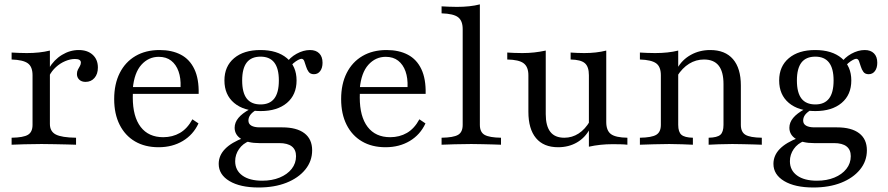

<svg xmlns="http://www.w3.org/2000/svg" viewBox="-20 -652 4002 865"><path d="M32.3 0V-31.5Q85.5 -32.3 106 -44.8Q126.6 -57.3 126.6 -89.5V-312.9Q126.6 -351.6 105.2 -366.9Q83.9 -382.3 32.3 -383.9V-415.3Q47.6 -414.5 64.9 -413.7Q82.3 -412.9 100.8 -412.9Q158.9 -412.9 204.8 -424.2V-93.5Q204.8 -59.7 231.5 -46Q258.1 -32.3 322.6 -31.5V0Q308.1 -0.8 281.9 -1.2Q255.6 -1.6 225.8 -2.4Q196 -3.2 166.9 -3.2Q125.8 -3.2 88.3 -2Q50.8 -0.8 32.3 0ZM365.3 -283.1Q347.6 -283.1 337.1 -293.1Q326.6 -303.2 326.6 -318.5Q326.6 -329.8 331 -338.3Q335.5 -346.8 339.9 -354.4Q344.4 -362.1 344.4 -370.2Q344.4 -386.3 317.7 -386.3Q296.8 -386.3 273.8 -376.6Q250.8 -366.9 231.9 -349.6Q212.9 -332.3 201.6 -309.7L200 -343.5Q223.4 -383.1 259.3 -404.8Q295.2 -426.6 334.7 -426.6Q374.2 -426.6 397.6 -405.2Q421 -383.9 421 -347.6Q421 -318.5 405.6 -300.8Q390.3 -283.1 365.3 -283.1Z M694.4 11.3Q633.1 11.3 588.3 -14.9Q543.5 -41.1 519 -89.9Q494.4 -138.7 494.4 -205.6Q494.4 -273.4 519.4 -323Q544.4 -372.6 590.3 -399.6Q636.3 -426.6 699.2 -426.6Q754.8 -426.6 794.8 -405.6Q834.7 -384.7 855.6 -340.7Q876.6 -296.8 875 -229H546L545.2 -259.7H793.5Q795.2 -300 784.3 -330.6Q773.4 -361.3 751.2 -378.6Q729 -396 695.2 -396Q649.2 -396 616.9 -360.1Q584.7 -324.2 578.2 -252.4L579.8 -250.8Q579 -241.9 578.6 -232.7Q578.2 -223.4 578.2 -212.9Q578.2 -126.6 613.7 -80.2Q649.2 -33.9 715.3 -33.9Q757.3 -33.9 790.7 -53.2Q824.2 -72.6 846.8 -114.5L874.2 -96Q850.8 -45.2 803.6 -16.9Q756.5 11.3 694.4 11.3Z M1145.2 192.7Q1062.1 192.7 1013.7 163.7Q965.3 134.7 965.3 86.3Q965.3 48.4 994 19Q1022.6 -10.5 1079 -31.5L1104 -16.9Q1074.2 -5.6 1056.9 19.4Q1039.5 44.4 1039.5 74.2Q1039.5 115.3 1071.8 138.7Q1104 162.1 1161.3 162.1Q1205.6 162.1 1239.9 148Q1274.2 133.9 1294 108.9Q1313.7 83.9 1313.7 51.6Q1313.7 22.6 1294.8 7.7Q1275.8 -7.3 1237.9 -7.3H1147.6Q1096.8 -7.3 1066.9 -25.8Q1037.1 -44.4 1037.1 -76.6Q1037.1 -100 1054 -120.6Q1071 -141.1 1104.8 -159.7L1132.3 -155.6Q1114.5 -144.4 1106.9 -133.1Q1099.2 -121.8 1099.2 -108.9Q1099.2 -93.5 1112.5 -85.9Q1125.8 -78.2 1150 -78.2H1251.6Q1316.9 -78.2 1351.6 -51.6Q1386.3 -25 1386.3 25Q1386.3 74.2 1355.2 112.1Q1324.2 150 1270.2 171.4Q1216.1 192.7 1145.2 192.7ZM1154 -151.6Q1078.2 -151.6 1034.7 -188.3Q991.1 -225 991.1 -289.5Q991.1 -353.2 1034.7 -389.9Q1078.2 -426.6 1153.2 -426.6Q1229 -426.6 1272.6 -389.9Q1316.1 -353.2 1316.1 -289.5Q1316.1 -225 1272.6 -188.3Q1229 -151.6 1154 -151.6ZM1154 -181.5Q1195.2 -181.5 1215.7 -208.1Q1236.3 -234.7 1236.3 -289.5Q1236.3 -343.5 1215.7 -370.2Q1195.2 -396.8 1154 -396.8Q1112.1 -396.8 1091.5 -370.2Q1071 -343.5 1071 -289.5Q1071 -234.7 1091.5 -208.1Q1112.1 -181.5 1154 -181.5ZM1394.4 -317.7Q1378.2 -317.7 1370.6 -328.2Q1362.9 -338.7 1358.9 -352.4Q1354.8 -366.1 1350.8 -376.6Q1346.8 -387.1 1337.9 -387.1Q1333.1 -387.1 1323 -381.9Q1312.9 -376.6 1302 -367.3Q1291.1 -358.1 1283.1 -345.2L1268.5 -366.1Q1285.5 -392.7 1316.1 -409.7Q1346.8 -426.6 1376.6 -426.6Q1403.2 -426.6 1418.1 -411.7Q1433.1 -396.8 1433.1 -369.4Q1433.1 -346 1422.6 -331.9Q1412.1 -317.7 1394.4 -317.7Z M1716.9 11.3Q1655.6 11.3 1610.9 -14.9Q1566.1 -41.1 1541.5 -89.9Q1516.9 -138.7 1516.9 -205.6Q1516.9 -273.4 1541.9 -323Q1566.9 -372.6 1612.9 -399.6Q1658.9 -426.6 1721.8 -426.6Q1777.4 -426.6 1817.3 -405.6Q1857.3 -384.7 1878.2 -340.7Q1899.2 -296.8 1897.6 -229H1568.5L1567.7 -259.7H1816.1Q1817.7 -300 1806.9 -330.6Q1796 -361.3 1773.8 -378.6Q1751.6 -396 1717.7 -396Q1671.8 -396 1639.5 -360.1Q1607.3 -324.2 1600.8 -252.4L1602.4 -250.8Q1601.6 -241.9 1601.2 -232.7Q1600.8 -223.4 1600.8 -212.9Q1600.8 -126.6 1636.3 -80.2Q1671.8 -33.9 1737.9 -33.9Q1779.8 -33.9 1813.3 -53.2Q1846.8 -72.6 1869.4 -114.5L1896.8 -96Q1873.4 -45.2 1826.2 -16.9Q1779 11.3 1716.9 11.3Z M1969.4 0V-31.5Q2022.6 -32.3 2043.5 -44.4Q2064.5 -56.5 2064.5 -89.5V-521Q2064.5 -558.1 2044 -574.2Q2023.4 -590.3 1969.4 -591.9V-623.4Q1984.7 -622.6 2002.8 -621.8Q2021 -621 2038.7 -621Q2067.7 -621 2094 -623.8Q2120.2 -626.6 2141.9 -632.3V-89.5Q2141.9 -56.5 2163.3 -44.4Q2184.7 -32.3 2237.1 -31.5V0Q2224.2 -0.8 2202.4 -1.2Q2180.6 -1.6 2154.4 -2.4Q2128.2 -3.2 2103.2 -3.2Q2065.3 -3.2 2027 -2Q1988.7 -0.8 1969.4 0Z M2494.4 11.3Q2429 11.3 2394.8 -29.8Q2360.5 -71 2360.5 -148.4V-312.9Q2360.5 -350.8 2339.1 -366.9Q2317.7 -383.1 2265.3 -383.9V-415.3Q2278.2 -414.5 2295.6 -413.7Q2312.9 -412.9 2333.1 -412.9Q2361.3 -412.9 2386.7 -415.7Q2412.1 -418.5 2438.7 -424.2V-137.9Q2438.7 -84.7 2459.3 -58.1Q2479.8 -31.5 2522.6 -31.5Q2557.3 -31.5 2586.7 -50.4Q2616.1 -69.4 2637.9 -106.5L2637.1 -71Q2616.1 -31.5 2579 -10.1Q2541.9 11.3 2494.4 11.3ZM2633.1 8.9V-312.9Q2633.1 -351.6 2614.9 -367.3Q2596.8 -383.1 2550.8 -383.9V-415.3Q2562.9 -414.5 2578.6 -413.7Q2594.4 -412.9 2612.1 -412.9Q2639.5 -412.9 2664.1 -415.7Q2688.7 -418.5 2711.3 -424.2V-102.4Q2711.3 -63.7 2732.3 -48Q2753.2 -32.3 2806.5 -31.5V0Q2792.7 -1.6 2775.4 -2Q2758.1 -2.4 2739.5 -2.4Q2711.3 -2.4 2685.1 0.4Q2658.9 3.2 2633.1 8.9Z M3172.6 0V-31.5Q3211.3 -32.3 3225.4 -44.8Q3239.5 -57.3 3239.5 -89.5V-273.4Q3239.5 -329 3217.7 -356.5Q3196 -383.9 3151.6 -383.9Q3115.3 -383.9 3084.7 -364.9Q3054 -346 3030.6 -308.9L3031.5 -344.4Q3053.2 -383.1 3092.3 -404.8Q3131.5 -426.6 3179.8 -426.6Q3246.8 -426.6 3282.3 -385.5Q3317.7 -344.4 3317.7 -266.9V-89.5Q3317.7 -57.3 3338.3 -44.8Q3358.9 -32.3 3412.1 -31.5V0Q3400 -0.8 3377.8 -1.2Q3355.6 -1.6 3329.8 -2.4Q3304 -3.2 3279 -3.2Q3247.6 -3.2 3217.7 -2Q3187.9 -0.8 3172.6 0ZM2862.9 0V-31.5Q2916.1 -32.3 2936.7 -44.8Q2957.3 -57.3 2957.3 -89.5V-312.9Q2957.3 -351.6 2935.9 -366.9Q2914.5 -382.3 2862.9 -383.9V-415.3Q2877.4 -414.5 2894.8 -413.7Q2912.1 -412.9 2931.5 -412.9Q2960.5 -412.9 2986.7 -415.7Q3012.9 -418.5 3035.5 -424.2V-89.5Q3035.5 -57.3 3050 -44.8Q3064.5 -32.3 3101.6 -31.5V0Q3081.5 -0.8 3053.2 -2Q3025 -3.2 2995.2 -3.2Q2962.1 -3.2 2926.2 -2Q2890.3 -0.8 2862.9 0Z M3644.4 192.7Q3561.3 192.7 3512.9 163.7Q3464.5 134.7 3464.5 86.3Q3464.5 48.4 3493.1 19Q3521.8 -10.5 3578.2 -31.5L3603.2 -16.9Q3573.4 -5.6 3556 19.4Q3538.7 44.4 3538.7 74.2Q3538.7 115.3 3571 138.7Q3603.2 162.1 3660.5 162.1Q3704.8 162.1 3739.1 148Q3773.4 133.9 3793.1 108.9Q3812.9 83.9 3812.9 51.6Q3812.9 22.6 3794 7.7Q3775 -7.3 3737.1 -7.3H3646.8Q3596 -7.3 3566.1 -25.8Q3536.3 -44.4 3536.3 -76.6Q3536.3 -100 3553.2 -120.6Q3570.2 -141.1 3604 -159.7L3631.5 -155.6Q3613.7 -144.4 3606 -133.1Q3598.4 -121.8 3598.4 -108.9Q3598.4 -93.5 3611.7 -85.9Q3625 -78.2 3649.2 -78.2H3750.8Q3816.1 -78.2 3850.8 -51.6Q3885.5 -25 3885.5 25Q3885.5 74.2 3854.4 112.1Q3823.4 150 3769.4 171.4Q3715.3 192.7 3644.4 192.7ZM3653.2 -151.6Q3577.4 -151.6 3533.9 -188.3Q3490.3 -225 3490.3 -289.5Q3490.3 -353.2 3533.9 -389.9Q3577.4 -426.6 3652.4 -426.6Q3728.2 -426.6 3771.8 -389.9Q3815.3 -353.2 3815.3 -289.5Q3815.3 -225 3771.8 -188.3Q3728.2 -151.6 3653.2 -151.6ZM3653.2 -181.5Q3694.4 -181.5 3714.9 -208.1Q3735.5 -234.7 3735.5 -289.5Q3735.5 -343.5 3714.9 -370.2Q3694.4 -396.8 3653.2 -396.8Q3611.3 -396.8 3590.7 -370.2Q3570.2 -343.5 3570.2 -289.5Q3570.2 -234.7 3590.7 -208.1Q3611.3 -181.5 3653.2 -181.5ZM3893.5 -317.7Q3877.4 -317.7 3869.8 -328.2Q3862.1 -338.7 3858.1 -352.4Q3854 -366.1 3850 -376.6Q3846 -387.1 3837.1 -387.1Q3832.3 -387.1 3822.2 -381.9Q3812.1 -376.6 3801.2 -367.3Q3790.3 -358.1 3782.3 -345.2L3767.7 -366.1Q3784.7 -392.7 3815.3 -409.7Q3846 -426.6 3875.8 -426.6Q3902.4 -426.6 3917.3 -411.7Q3932.3 -396.8 3932.3 -369.4Q3932.3 -346 3921.8 -331.9Q3911.3 -317.7 3893.5 -317.7Z"/></svg>

Font: Playfair 12pt
Style: Regular
Weight: 400
Designer: Claus Eggers Sørensen
Foundry: Claus Eggers Sørensen
Version: Version 2.000;gftools[0.9.28]